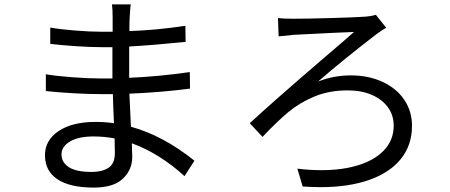

<svg xmlns="http://www.w3.org/2000/svg" viewBox="-20 -811 2040 871"><path d="M578 -161 580 -99Q580 -41 537.5 -0.5Q495 40 405 40Q298 40 241 2.5Q184 -35 184 -107Q184 -175 246 -216.5Q308 -258 414 -258Q456 -258 497 -252Q493 -337 492 -384H437Q385 -384 313 -388Q241 -392 188 -398V-474Q235 -466 309.5 -460.5Q384 -455 437 -455H490V-597H441Q392 -597 324 -601.5Q256 -606 208 -612V-686Q252 -678 320.5 -672.5Q389 -667 440 -667H491V-732Q491 -770 488 -791H573Q570 -770 568 -725Q567 -713 567 -670Q689 -674 821 -694L822 -621Q674 -606 566 -600V-458Q702 -464 841 -484L842 -409Q711 -392 567 -386L574 -236Q720 -196 862 -82L817 -12Q704 -115 578 -161ZM500 -183Q453 -192 404 -192Q336 -192 297.5 -169Q259 -146 259 -111Q259 -74 292.5 -52.5Q326 -31 396 -31Q444 -31 472.5 -50Q501 -69 501 -116Z M1308 -726Q1371 -726 1478.5 -729Q1586 -732 1630 -735Q1664 -737 1685 -744L1732 -685Q1723 -681 1689 -657Q1527 -532 1423 -441Q1493 -469 1572 -469Q1651 -469 1714.5 -440Q1778 -411 1813.5 -359Q1849 -307 1849 -240Q1849 -153 1799 -90.5Q1749 -28 1655.5 5Q1562 38 1435 38Q1397 38 1353 35L1329 -46Q1382 -39 1438 -39Q1536 -39 1610 -63Q1684 -87 1725 -132.5Q1766 -178 1766 -241Q1766 -288 1740 -324Q1714 -360 1667 -380.5Q1620 -401 1557 -401Q1473 -401 1406 -373Q1339 -345 1288 -302.5Q1237 -260 1171 -190L1113 -252Q1203 -336 1448 -547Q1547 -631 1586 -666Q1506 -662 1492 -662L1312 -653Q1258 -648 1244 -646L1241 -729Q1268 -726 1308 -726Z"/></svg>

Font: Noto Sans SC
Style: Regular
Weight: 400
Designer: Ryoko NISHIZUKA ____ (kana & ideographs); Paul D. Hunt (Latin, Greek & Cyrillic); Wenlong ZHANG ___ (bopomofo); Sandoll 
Foundry: Adobe Systems Incorporated
Version: Version 1.004